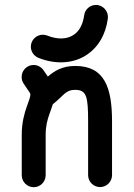

<svg xmlns="http://www.w3.org/2000/svg" viewBox="-20 -759 546 784"><path d="M75.7 -418.9C85.4 -403.3 94.2 -392.1 100.1 -382.8C103 -377.9 104 -375.5 104 -374.5C104.5 -363.3 99.1 -352.1 89.4 -323.7C79.6 -295.9 68.8 -258.8 68.8 -209V-43.5C68.8 -16.6 90.8 5.4 117.7 5.4C144.5 5.4 166.5 -16.6 166.5 -43.5V-209C166.5 -244.1 173.3 -268.6 181.2 -291.5C186.5 -307.1 191.9 -320.3 195.8 -333.5C240.2 -368.2 246.6 -392.1 287.1 -392.1C334 -392.1 339.8 -363.3 339.8 -262.7V-43.9C339.8 -17.1 361.8 4.9 388.7 4.9C415.5 4.9 437.5 -17.1 437.5 -43.9V-262.7C437.5 -401.4 407.2 -489.7 287.1 -489.7C234.4 -489.7 202.6 -469.7 175.3 -446.3L158.7 -470.7C149.9 -484.4 134.8 -493.7 117.2 -493.7C90.3 -493.7 68.4 -471.7 68.4 -444.8C68.4 -435.1 70.8 -426.8 75.7 -418.9ZM172.9 -613.8C168 -615.7 161.1 -617.2 154.8 -617.2C127.9 -617.2 106 -595.2 106 -568.4C106 -547.9 118.7 -530.3 136.7 -522.9C205.6 -495.1 281.2 -497.6 337.9 -537.6C380.9 -567.4 411.1 -616.2 420.4 -683.1C424.3 -711.9 401.4 -738.8 372.1 -738.8C347.2 -738.8 327.1 -720.7 323.7 -696.8C318.4 -657.2 302.7 -631.8 282.2 -617.7C254.9 -598.1 215.3 -596.7 172.9 -613.8Z"/></svg>

Font: Velvelyne Book
Style: Bold
Weight: 700
Designer: Manon Van der Borght et Mariel Nils
Foundry: Velvetyne
Version: Version 1.070;Glyphs 3.3.1 (3343)